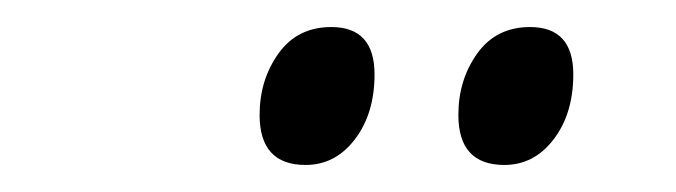

<svg xmlns="http://www.w3.org/2000/svg" viewBox="-20 -753 500 142"><path d="M257 -698Q257 -733 225 -733Q200 -733 186 -713.5Q172 -694 172 -668Q172 -631 206 -631Q228 -631 242.5 -650Q257 -669 257 -698ZM404 -698Q404 -733 372 -733Q347 -733 333 -713.5Q319 -694 319 -668Q319 -631 353 -631Q375 -631 389.5 -650Q404 -669 404 -698Z"/></svg>

Font: Noto Sans Display Condensed
Style: Italic
Weight: 400
Width: 3
Designer: Monotype Design team
Foundry: Monotype Imaging Inc.
Version: 1.000